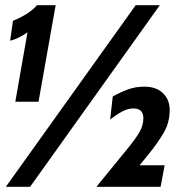

<svg xmlns="http://www.w3.org/2000/svg" viewBox="-20 -720 743 740"><path d="M2.5 0 503 -700H596L96 0ZM351.5 0 480 -157.5Q501.5 -184 517 -210Q532.5 -236 532.5 -264.5Q532.5 -302 494 -302Q472.5 -302 450 -289.8Q427.5 -277.5 404.5 -259L414.5 -348Q443 -364 472.2 -375Q501.5 -386 536.5 -386Q582 -386 608 -361Q634 -336 634 -295.5Q634 -246 609.2 -205.2Q584.5 -164.5 553.5 -126.5L518 -83H614.5L599 0ZM39 -328 86 -595.5Q49.5 -570 19 -563L30 -640Q54 -649 80.5 -665.2Q107 -681.5 122.5 -700H194.5L128.5 -328Z"/></svg>

Font: Cabin Condensed
Style: Bold Italic
Weight: 700
Width: 3
Italic angle: -10°
Designer: Pablo Impallari
Foundry: Pablo Impallari. http://www.impallari.com Igino Marini. http://www.ikern.com
Version: Version 3.001; ttfautohint (v1.8.3)